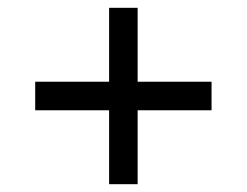

<svg xmlns="http://www.w3.org/2000/svg" viewBox="-20 -568 632 491"><path d="M259 -286H70V-359H259V-548H332V-359H521V-286H332V-97H259Z"/></svg>

Font: ltelugu05
Style: Book
Weight: 400
Designer: Jelle Bosma - Monotype Design Team
Foundry: Monotype Imaging Inc.
Version: Version 2.003